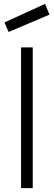

<svg xmlns="http://www.w3.org/2000/svg" viewBox="-20 -965 276 985"><path d="M88 0H148V-722H88ZM3 -850 24 -801 234 -890 211 -945Z"/></svg>

Font: TitilliumText22L
Style: 250 wt
Weight: 300
Designer: Campivisivi
Foundry: Campivisivi
Version: 1.000